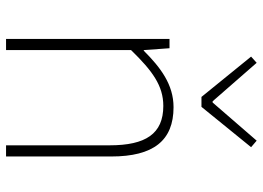

<svg xmlns="http://www.w3.org/2000/svg" viewBox="-134 -714 848 619"><g transform="rotate(90 289.5 -404.0)"><path d="M105 0H141V-403C208 -472 256 -507 321 -507C411 -507 448 -450 448 -334V0H484V-339C484 -475 433 -540 325 -540C252 -540 197 -498 143 -444H141L135 -527H105ZM292 -630H324L454 -790L433 -808L310 -666H306L182 -808L162 -790Z"/></g></svg>

Font: Kinto Sans Thin
Style: Regular
Weight: 100
Designer: Authors: Ryoko NISHIZUKA  (kana & ideographs); Paul D. Hunt (Latin, Greek & Cyrillic); Wenlong ZHANG  (bopomofo); Sandol
Foundry: Adobe Systems Incorporated, ookami Inc.
Version: Version 0.001